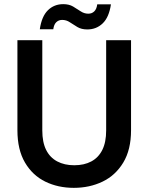

<svg xmlns="http://www.w3.org/2000/svg" viewBox="-20 -894 715 926"><path d="M336 12Q260 12 198.5 -18Q137 -48 100.5 -110Q64 -172 64 -266V-700H184V-265Q184 -208 202.5 -171Q221 -134 256 -115.5Q291 -97 338 -97Q386 -97 420.5 -115.5Q455 -134 473.5 -171Q492 -208 492 -265V-700H612V-266Q612 -172 574.5 -110Q537 -48 474.5 -18Q412 12 336 12ZM401 -752Q373 -752 353.5 -763.5Q334 -775 317 -786.5Q300 -798 280 -798Q263 -798 251.5 -787Q240 -776 237 -753H172Q181 -815 211 -844.5Q241 -874 285 -874Q313 -874 332.5 -862.5Q352 -851 369 -839.5Q386 -828 406 -828Q423 -828 434.5 -839Q446 -850 449 -873H515Q506 -811 475.5 -781.5Q445 -752 401 -752Z"/></svg>

Font: DM Sans 10pt SemiBold
Style: Regular
Weight: 600
Version: Version 4.004;gftools[0.9.30]